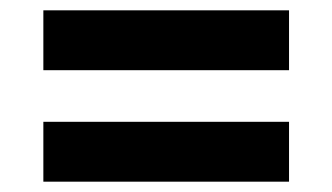

<svg xmlns="http://www.w3.org/2000/svg" viewBox="-20 -526 644 372"><path d="M540 -506V-390H64V-506ZM540 -290V-174H64V-290Z"/></svg>

Font: Prodigy Sans
Style: Bold
Weight: 700
Designer: Wei Huang
Foundry: Wei Huang
Version: Version 1.003; ttfautohint (v1.8.3)